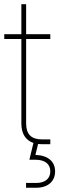

<svg xmlns="http://www.w3.org/2000/svg" viewBox="-20 -676 278 900"><path d="M80.1 -656.2V-515.6H0V-493.2H80.1V-97.7C80.1 -49.8 99.6 -18.6 136.7 -5.9L117.7 72.8H146.5C192.4 72.8 215.8 94.2 215.8 127.4C215.8 161.1 191.4 181.6 149.9 181.6H102.1V204.1H149.9C204.1 204.1 238.3 174.3 238.3 127.4C238.3 80.6 204.1 51.8 146 50.3L158.2 0V-1C164.6 -0.5 170.9 0 177.7 0H215.8V-22.5H177.7C126.5 -22.5 102.5 -46.4 102.5 -97.7V-493.2H215.8V-515.6H102.5V-656.2Z"/></svg>

Font: Raveo Display Display Thin
Style: Regular
Weight: 100
Designer: Jakub Foglar, Rasmus Andersson (Inter)
Foundry: Jakubfoglar.com
Version: Version 1.100;Glyphs 3.2.3 (3260)